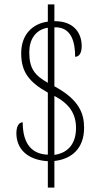

<svg xmlns="http://www.w3.org/2000/svg" viewBox="-20 -780 469 879"><path d="M199 -42V79H229V-43C310 -52 365 -102 365 -195C365 -261 342 -324 229 -385V-655C309 -658 324 -584 324 -520C343 -520 354 -538 354 -569C354 -632 315 -684 229 -683V-760H199V-681C130 -672 77 -623 77 -536C77 -449 115 -403 199 -356V-72C128 -74 84 -119 84 -220C61 -220 55 -191 55 -170C55 -102 101 -48 199 -42ZM199 -653V-401C141 -434 114 -464 114 -540C114 -599 142 -644 199 -653ZM229 -71V-341C297 -305 328 -260 328 -194C328 -126 295 -80 229 -71Z"/></svg>

Font: Noto Serif Thai ExtraCondensed ExtraLight
Style: Regular
Weight: 200
Width: 2
Designer: Monotype Design Team
Foundry: Monotype Imaging Inc.
Version: Version 2.002